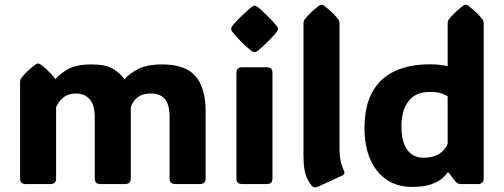

<svg xmlns="http://www.w3.org/2000/svg" viewBox="-20 -788 2157 822"><path d="M513.2 -448.7Q531.2 -470.7 569.1 -491.5Q606.9 -512.2 675.8 -512.2Q773.4 -512.2 816.9 -461.9Q860.4 -411.6 860.4 -311V-25.9Q860.4 -11.2 854.2 -5.6Q848.1 0 833.5 0H732.9Q718.3 0 712.2 -5.6Q706.1 -11.2 706.1 -25.9V-285.6Q706.1 -340.3 686 -364Q666 -387.7 626 -387.7Q590.3 -387.7 569.6 -371.8Q548.8 -356 540 -329.1V-25.9Q540 -11.2 533.9 -5.6Q527.8 0 513.2 0H412.6Q397.9 0 391.8 -5.6Q385.7 -11.2 385.7 -25.9V-285.6Q385.7 -338.9 363.8 -363.3Q341.8 -387.7 306.2 -387.7Q272.5 -387.7 252 -371.1Q231.4 -354.5 220.2 -329.1V-25.9Q220.2 -11.2 214.1 -5.6Q208 0 193.4 0H92.8Q78.1 0 72 -5.6Q65.9 -11.2 65.9 -25.9V-435.1Q65.9 -446.8 70.8 -453.1Q81.1 -466.8 95.5 -481Q109.9 -495.1 130.9 -511.2Q137.2 -516.1 143.1 -516.1Q148.4 -516.1 155.3 -511.2Q175.8 -495.1 190.4 -480.5Q205.1 -465.8 216.3 -450.2H218.8Q235.4 -471.2 270.5 -491.7Q305.7 -512.2 371.1 -512.2Q433.6 -512.2 463.9 -493.4Q494.1 -474.6 513.2 -448.7Z M969.7 -664.1Q969.7 -670.4 973.6 -675.3Q977.5 -680.2 983.9 -688Q997.6 -703.6 1015.6 -720.9Q1033.7 -738.3 1052.2 -754.4Q1064 -763.7 1069.8 -763.7Q1075.7 -763.7 1087.9 -754.4Q1127.4 -720.2 1155.3 -688Q1161.6 -680.7 1165.8 -675.5Q1169.9 -670.4 1169.9 -664.1Q1169.9 -657.7 1165.8 -652.8Q1161.6 -647.9 1154.8 -639.6Q1141.6 -624.5 1124 -607.2Q1106.4 -589.8 1087.9 -574.2Q1081.1 -568.4 1077.1 -566.7Q1073.2 -564.9 1069.8 -564.9Q1066.4 -564.9 1062.7 -566.7Q1059.1 -568.4 1051.3 -574.2Q1031.7 -589.8 1014.6 -607.2Q997.6 -624.5 983.9 -640.6Q977.5 -648.4 973.6 -653.1Q969.7 -657.7 969.7 -664.1ZM1146.5 -25.9Q1146.5 -11.2 1140.4 -5.6Q1134.3 0 1119.6 0H1019Q1004.4 0 998.3 -5.6Q992.2 -11.2 992.2 -25.9V-474.1Q992.2 -488.8 998.3 -494.4Q1004.4 -500 1019 -500H1119.6Q1134.3 -500 1140.4 -494.4Q1146.5 -488.8 1146.5 -474.1Z M1343.3 10.3Q1333 14.6 1328.6 14.6Q1324.2 14.6 1319.3 11.2Q1308.1 3.4 1293.7 -27.1Q1279.3 -57.6 1279.3 -121.1V-686.5Q1279.3 -698.2 1284.2 -704.6Q1304.7 -731.4 1344.2 -762.7Q1351.1 -767.6 1356.4 -767.6Q1362.8 -767.6 1368.7 -762.7Q1389.6 -746.6 1404.1 -732.4Q1418.5 -718.3 1428.7 -704.6Q1433.6 -698.2 1433.6 -686.5V-150.9Q1433.6 -118.7 1439 -95.9Q1444.3 -73.2 1451.7 -59.6Q1460 -43.5 1445.3 -36.6Z M1744.1 12.2Q1679.2 12.2 1633.5 -19.8Q1587.9 -51.8 1564.2 -108.2Q1540.5 -164.6 1540.5 -238.3Q1540.5 -335.4 1575 -395.8Q1609.4 -456.1 1672.1 -484.4Q1734.9 -512.7 1820.3 -512.7Q1849.6 -512.7 1868.9 -509.8Q1888.2 -506.8 1896.5 -504.4V-686.5Q1896.5 -698.2 1901.4 -704.6Q1921.9 -731.4 1961.4 -762.7Q1968.3 -767.6 1973.6 -767.6Q1980 -767.6 1985.8 -762.7Q2006.8 -746.6 2021.2 -732.4Q2035.6 -718.3 2045.9 -704.6Q2050.8 -698.2 2050.8 -686.5V-22.5Q2050.8 -13.2 2044.4 -6.6Q2038.1 0 2028.3 0H1955.6Q1947.8 0 1941.7 -2.2Q1935.5 -4.4 1930.2 -10.7L1899.9 -49.8H1896.5Q1890.1 -40 1873.8 -25.1Q1857.4 -10.3 1826.4 1Q1795.4 12.2 1744.1 12.2ZM1791.5 -112.8Q1835.4 -112.8 1860.6 -129.4Q1885.7 -146 1896.5 -171.4V-376Q1888.7 -380.9 1870.6 -387.7Q1852.5 -394.5 1819.8 -394.5Q1759.3 -394.5 1729 -355Q1698.7 -315.4 1698.7 -248.5Q1698.7 -179.2 1724.1 -146Q1749.5 -112.8 1791.5 -112.8Z"/></svg>

Font: ADLaM Display
Style: Regular
Weight: 400
Designer: Mark Jamra, Neil Patel, Concept: Andrew Footit
Foundry: Microsoft
Version: Version 2.000; ttfautohint (v1.8.4.7-5d5b);gftools[0.9.28]